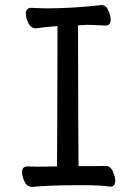

<svg xmlns="http://www.w3.org/2000/svg" viewBox="-20 -726 540 758"><path d="M107 12Q87 12 77 -9Q67 -30 67 -45Q67 -69 88 -69L128 -68L205 -69Q206 -107 207 -623Q159 -620 122 -614Q102 -614 92 -635Q82 -656 82 -671Q82 -695 103 -695Q110 -695 128.5 -694Q147 -693 167 -693Q264 -693 381 -706Q398 -706 407.5 -685Q417 -664 417 -649Q417 -625 397 -625Q340 -628 325 -628L288 -626Q289 -152 290 -70Q384 -70 397 -71Q416 -71 425.5 -49Q435 -27 435 -12Q435 11 415 11Q380 5 304 5Q172 5 107 12Z"/></svg>

Font: LXGW WenKai Mono TC
Style: Bold
Weight: 700
Designer: LXGW / Fontworks Inc.
Foundry: LXGW / Fontworks Inc.
Version: Version 1.330